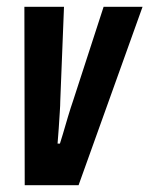

<svg xmlns="http://www.w3.org/2000/svg" viewBox="-20 -547 441 567"><path d="M53 0 52 -527H169L158 -249Q158 -237 156.5 -215Q155 -193 153.5 -168.5Q152 -144 150 -123H157Q159 -128 165.5 -150.5Q172 -173 180.5 -201.5Q189 -230 196 -250L286 -527H401L212 0Z"/></svg>

Font: Archivo ExtraCondensed
Style: Bold Italic
Weight: 700
Width: 2
Italic angle: -10°
Designer: Hector Gatti
Foundry: Omnibus-Type
Version: Version 2.001